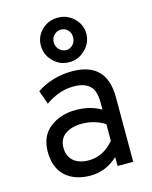

<svg xmlns="http://www.w3.org/2000/svg" viewBox="-121 -884 768 973"><g transform="rotate(-15 263.0 -397.0)"><path d="M277.3 -571.3Q227.5 -571.3 193.4 -606.4Q158.2 -640.6 158.2 -689.5Q158.2 -737.3 193.4 -771.5Q227.5 -804.7 277.3 -804.7Q325.2 -804.7 360.4 -771.5Q396.5 -737.3 396.5 -689.5Q396.5 -640.6 360.4 -606.4Q325.2 -571.3 277.3 -571.3ZM277.3 -634.8Q297.9 -634.8 312.5 -650.4Q327.1 -666 327.1 -689.5Q327.1 -712.9 312.5 -727.5Q297.9 -742.2 277.3 -742.2Q255.9 -742.2 241.2 -726.6Q225.6 -711.9 225.6 -689.5Q225.6 -666 241.2 -650.4Q255.9 -634.8 277.3 -634.8ZM376 0Q376 -11.7 376 -46.9Q313.5 11.7 231.4 11.7Q150.4 11.7 101.6 -32.2Q52.7 -77.1 52.7 -160.2Q52.7 -243.2 108.4 -286.1Q163.1 -329.1 244.1 -329.1Q318.4 -329.1 376 -295.9Q376 -307.6 376 -332Q376 -396.5 347.7 -421.9Q319.3 -447.3 264.6 -447.3Q188.5 -447.3 116.2 -396.5Q107.4 -419.9 90.8 -468.8Q172.9 -523.4 276.4 -523.4Q458 -523.4 458 -338.9Q458 -225.6 458 0Q437.5 0 376 0ZM244.1 -65.4Q319.3 -65.4 376 -131.8Q376 -161.1 376 -219.7Q321.3 -253.9 255.9 -253.9Q203.1 -253.9 168.9 -230.5Q134.8 -206.1 134.8 -160.2Q134.8 -117.2 163.1 -90.8Q192.4 -65.4 244.1 -65.4Z"/></g></svg>

Font: Overpass
Style: Regular
Weight: 400
Designer: Delve Withrington, Thomas Jockin
Version: Version 3.000;DELV;Overpass; ttfautohint (v1.5)